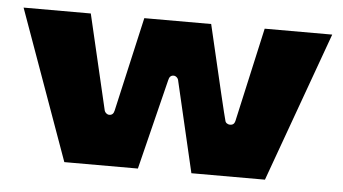

<svg xmlns="http://www.w3.org/2000/svg" viewBox="-39 -510 1022 572"><g transform="rotate(5 471.5 -224.0)"><path d="M211 -448 277 -166Q278 -160 282.5 -156Q287 -152 292 -152Q304 -152 307 -166L371 -448H571Q633 -182 638 -166Q639 -160 643.5 -157Q648 -154 653 -154Q665 -154 668 -166L731 -448H933L771 0H551L488 -270Q487 -277 482.5 -281Q478 -285 473 -285Q461 -285 458 -270L391 0H171L10 -448Z"/></g></svg>

Font: Dashboard
Style: Regular
Weight: 400
Designer: jaiki
Version: Version 1.000